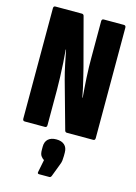

<svg xmlns="http://www.w3.org/2000/svg" viewBox="-135 -726 750 1057"><g transform="rotate(15 240.5 -197.5)"><path d="M46 0Q34 0 34 -13V-642Q34 -655 45 -655H196Q205 -655 208 -646L280 -375Q286 -351 293.5 -321Q301 -291 307.5 -261Q314 -231 318 -209H320Q318 -229 316 -258.5Q314 -288 312 -320Q310 -352 309.5 -382Q309 -412 309 -432V-642Q309 -655 321 -655H435Q447 -655 447 -642V-13Q447 0 436 0H286Q277 0 274 -9L199 -278Q188 -318 179 -361.5Q170 -405 163 -441H161Q164 -412 166.5 -369.5Q169 -327 170.5 -285Q172 -243 172 -214V-13Q172 0 161 0ZM197 260Q186 260 189 248L203 178Q193 172 185 161Q177 150 177 126V108Q177 80 193.5 65Q210 50 240 50Q270 50 286.5 65Q303 80 303 108V128Q303 141 301.5 153.5Q300 166 294 180L267 251Q263 260 256 260Z"/></g></svg>

Font: Sofia Sans Extra Condensed Black
Style: Regular
Weight: 900
Designer: Botio Nikoltchev, Ani Petrova
Foundry: lettersoup
Version: Version 4.101